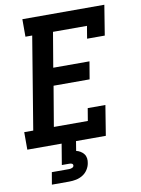

<svg xmlns="http://www.w3.org/2000/svg" viewBox="-102 -803 803 1091"><g transform="rotate(-10 300.0 -257.5)"><path d="M4 0V-101H56L144 -634H105V-735H578L550 -562H448L460 -634H264L230 -433H439L422 -332H214L175 -101H371L383 -173H485L457 0ZM107 220 119 150H219Q227 150 236 146.5Q245 143 246 135Q246 135 246 135Q246 135 246 135Q247 131 245 127.5Q243 124 239.5 122.5Q236 121 232 120.5Q228 120 224 120H182L202 0H285L276 55Q289 58 300.5 65Q312 72 320 82.5Q328 93 330 107Q332 121 329 135Q326 154 314.5 172Q303 190 285 201Q267 212 247 216Q227 220 207 220Z"/></g></svg>

Font: Iosevka Curly Slab ExObl
Style: Bold
Weight: 700
Width: 7
Italic angle: -9°
Monospace: yes
Designer: Belleve Invis
Foundry: Belleve Invis
Version: Version 11.0.0; ttfautohint (v1.8.3)